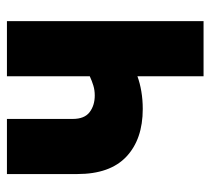

<svg xmlns="http://www.w3.org/2000/svg" viewBox="-46 -546 593 540"><g transform="rotate(-90 250.0 -276.5)"><path d="M305 0V-186Q286 -179 262.5 -175Q239 -171 213 -171Q128 -171 79 -217Q30 -263 30 -355V-553H185V-368Q185 -335 204 -320.5Q223 -306 251 -306Q266 -306 279 -310Q292 -314 305 -320V-553H460V0Z"/></g></svg>

Font: Noto Sans Mono ExtraCondensed Black
Style: Regular
Weight: 900
Width: 2
Designer: Monotype Design Team
Foundry: Monotype Imaging Inc.
Version: Version 2.014